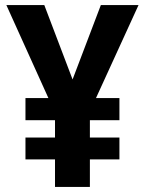

<svg xmlns="http://www.w3.org/2000/svg" viewBox="-20 -734 571 754"><path d="M265 -422 154 -714H5L170 -349H80V-262H196V-194H80V-108H196V0H333V-108H449V-194H333V-262H449V-349H357L524 -714H376Z"/></svg>

Font: Noto Sans Sinhala UI SemiCondensed
Style: Bold
Weight: 700
Width: 4
Designer: Jelle Bosma - Monotype Design Team
Foundry: Monotype Imaging Inc.
Version: Version 2.006